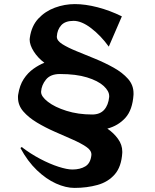

<svg xmlns="http://www.w3.org/2000/svg" viewBox="-20 -845 760 939"><path d="M578 -98Q574 -30 541.5 7.5Q509 45 457 59.5Q405 74 344 74Q302 74 254 52.5Q206 31 160.5 -12.5Q115 -56 80 -121L86 -126Q129 -93 176.5 -68Q224 -43 266 -29.5Q308 -16 334 -16Q372 -16 397.5 -31.5Q423 -47 427 -87V-90Q427 -110 401 -127.5Q375 -145 334 -163Q293 -181 247.5 -201Q202 -221 161 -245.5Q120 -270 94 -300Q68 -330 68 -368Q68 -372 68 -375.5Q68 -379 69 -383Q76 -428 96 -458.5Q116 -489 143.5 -508.5Q171 -528 197 -538Q165 -562 145 -593.5Q125 -625 125 -652Q125 -654 125.5 -656.5Q126 -659 126 -661Q134 -718 167.5 -754Q201 -790 248.5 -807.5Q296 -825 346 -825Q397 -825 457 -809.5Q517 -794 576 -765L512 -617Q473 -671 426 -707Q379 -743 340 -743Q299 -743 279.5 -721.5Q260 -700 258 -667V-665Q258 -646 285 -629Q312 -612 355 -594.5Q398 -577 445.5 -557.5Q493 -538 536 -514Q579 -490 606 -459.5Q633 -429 633 -389V-382Q628 -307 593 -268.5Q558 -230 505 -216Q536 -195 557 -166Q578 -137 578 -104ZM514 -375Q514 -400 486.5 -425Q459 -450 405.5 -466.5Q352 -483 273 -483Q227 -483 205 -456Q183 -429 181 -397V-395Q181 -373 214.5 -347Q248 -321 305 -303Q362 -285 431 -285Q469 -285 489.5 -308Q510 -331 514 -371Z"/></svg>

Font: Reggae One
Style: Regular
Weight: 400
Designer: Fontworks Inc.
Foundry: Fontworks Inc.
Version: Version 1.100